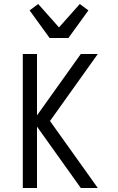

<svg xmlns="http://www.w3.org/2000/svg" viewBox="-20 -940 590 960"><path d="M94 0V-670H165V-363L384 -670H469L230 -335L469 0H384L165 -307V0ZM228 -750 128 -888 171 -920 275 -803 379 -920 422 -888 322 -750Z"/></svg>

Font: Lode Term
Style: Regular
Weight: 400
Monospace: yes
Designer: Belleve Invis
Foundry: Belleve Invis
Version: Version 29.2.0